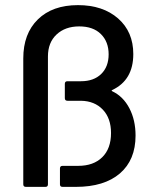

<svg xmlns="http://www.w3.org/2000/svg" viewBox="-20 -729 603 749"><path d="M157.2 0H81.1Q70.8 0 70.8 -9.8V-501Q70.8 -597.7 127.7 -653.3Q184.6 -709 284.2 -709Q381.3 -709 440.7 -657Q500 -605 500 -518.1Q500 -416.5 418 -377.9Q413.1 -376.5 418 -373Q460.4 -353 484.6 -306.9Q508.8 -260.7 508.8 -200.2Q508.8 -105 447.8 -52.5Q386.7 0 275.9 0H224.1Q213.9 0 213.9 -9.8V-71.8Q213.9 -82 224.1 -82H285.2Q344.7 -82 378.9 -115.7Q413.1 -149.4 413.1 -210Q413.1 -267.6 381.1 -301.3Q349.1 -335 295.9 -335.9H243.2Q232.9 -335.9 232.9 -346.2V-401.9Q232.9 -412.1 243.2 -412.1H295.9Q345.7 -412.1 374.8 -440.4Q403.8 -468.8 403.8 -517.1Q403.8 -566.4 373.5 -596.2Q343.3 -626 289.1 -626Q234.4 -626 200.7 -594.5Q167 -563 167 -508.8V-9.8Q167 0 157.2 0Z"/></svg>

Font: Gruenseis Font Medium
Style: Regular
Weight: 500
Designer: Jeremy Tribby
Foundry: Tribby Type
Version: Version 1.408;Glyphs 3.1.2 (3151)